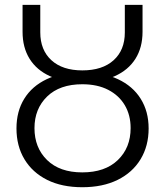

<svg xmlns="http://www.w3.org/2000/svg" viewBox="-20 -762 678 788"><path d="M317.8 6.4Q234 6.4 173.6 -23.7Q113.2 -53.9 80.4 -108.3Q47.6 -162.8 47.6 -235Q47.6 -305.2 79.6 -356.8Q111.5 -408.5 171.7 -437Q232 -465.6 317.7 -465.6Q403.3 -465.6 464.2 -437Q525.1 -408.5 557.5 -356.5Q590 -304.6 590 -234.8Q590 -163 556.9 -108.4Q523.9 -53.9 462.7 -23.7Q401.6 6.4 317.8 6.4ZM317.6 -54.5Q411 -54.5 463.6 -105.1Q516.1 -155.7 516.1 -236.3Q516.1 -289.6 492.3 -330Q468.4 -370.5 424.1 -393.3Q379.8 -416.2 317.7 -416.2Q225.1 -416.2 173.3 -365.8Q121.5 -315.3 121.5 -236.1Q121.5 -155.7 173.3 -105.1Q225.1 -54.5 317.6 -54.5ZM317.8 -424.8Q239.8 -424.8 185.2 -449.4Q130.6 -474 101.6 -520.4Q72.6 -566.8 72.6 -631.6V-742H145.3V-629.2Q145.3 -556.7 190.9 -514.9Q236.5 -473.1 317.9 -473.1Q400.1 -473.1 446.2 -514.7Q492.3 -556.3 492.3 -628.8V-742H565V-631.6Q565 -566.8 535.7 -520.5Q506.4 -474.2 451.1 -449.5Q395.8 -424.8 317.8 -424.8Z"/></svg>

Font: Montserrat Thin
Style: Regular
Weight: 100
Designer: Julieta Ulanovsky
Foundry: Julieta Ulanovsky
Version: Version 9.000